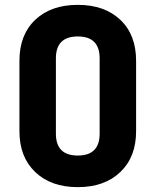

<svg xmlns="http://www.w3.org/2000/svg" viewBox="-20 -760 640 790"><path d="M300 10Q190 10 125 -52Q60 -114 60 -220V-510Q60 -617 125 -678.5Q190 -740 300 -740Q410 -740 475 -678.5Q540 -617 540 -510V-220Q540 -114 475 -52Q410 10 300 10ZM300 -120Q390 -120 390 -210V-520Q390 -610 300 -610Q210 -610 210 -520V-210Q210 -120 300 -120Z"/></svg>

Font: JetBrains Mono NL ExtraBold
Style: Regular
Weight: 800
Designer: Philipp Nurullin, Konstantin Bulenkov
Foundry: JetBrains
Version: Version 2.304; ttfautohint (v1.8.4.7-5d5b)